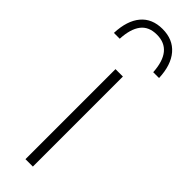

<svg xmlns="http://www.w3.org/2000/svg" viewBox="-302 -809 815 815"><g transform="rotate(45 105.5 -401.0)"><path d="M83 0V-540.5H127.5V0ZM-30.5 -644.5Q-27.5 -720.5 7 -761.5Q41.5 -802.5 104 -802.5Q166.5 -802.5 202 -761.2Q237.5 -720 240.5 -644.5H205.5Q198 -768.5 104 -768.5Q55.5 -768.5 31.5 -737Q7.5 -705.5 4.5 -644.5Z"/></g></svg>

Font: Encode Sans XLt
Style: Regular
Weight: 200
Designer: Multiple Designers
Foundry: Impallari Type
Version: Version 3.002; ttfautohint (v1.8.3) -l 8 -r 50 -G 200 -x 14 